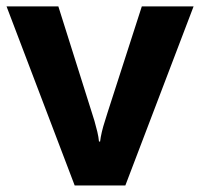

<svg xmlns="http://www.w3.org/2000/svg" viewBox="-20 -566 611 586"><path d="M207.9 0 0 -546.4H158.1L259.9 -223.7Q263.6 -213.3 268.3 -196.9Q273 -180.6 277 -164Q280.9 -147.5 282.1 -134.1H285.5Q287.1 -147.5 290.9 -163.6Q294.7 -179.8 300 -195.8Q305.2 -211.8 308.5 -223.1L412.8 -546.4H570.8L362.6 0Z"/></svg>

Font: Noto Sans Khmer UI
Style: Regular
Weight: 400
Designer: Danh Hong and the Monotype Design Team
Foundry: Monotype Imaging Inc.
Version: Version 2.002